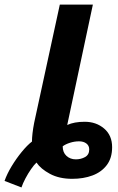

<svg xmlns="http://www.w3.org/2000/svg" viewBox="-85 -780 520 848"><path d="M9.8 47.9 -64.9 19Q-54.2 -11.7 -33.7 -45.7Q-13.2 -79.6 11 -109.1Q35.2 -138.7 56.2 -154.8Q56.2 -170.4 58.6 -191.4Q61 -212.4 65.9 -237.8L179.2 -759.8H325.2L211.9 -228Q242.7 -242.2 289.1 -242.2Q339.8 -242.2 375 -212.2Q410.2 -182.1 410.2 -129.9Q410.2 -82 386.7 -51Q363.3 -20 323.5 -5.1Q283.7 9.8 233.9 9.8Q176.3 9.8 135.5 -12.2Q94.7 -34.2 76.2 -62Q65.9 -52.7 52.5 -33.4Q39.1 -14.2 27.3 8.1Q15.6 30.3 9.8 47.9ZM250 -76.2Q272.5 -76.2 290.8 -86.4Q309.1 -96.7 309.1 -120.1Q309.1 -136.7 296.6 -146.2Q284.2 -155.8 264.2 -155.8Q243.7 -155.8 223.9 -149.4Q204.1 -143.1 191.9 -133.8Q191.9 -106.9 208.5 -91.6Q225.1 -76.2 250 -76.2Z"/></svg>

Font: Open Sans
Style: Bold Italic
Weight: 700
Italic angle: -12°
Designer: Monotype Design Team
Foundry: Monotype Imaging Inc.
Version: Version 3.003; ttfautohint (v1.8.4)